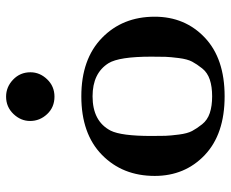

<svg xmlns="http://www.w3.org/2000/svg" viewBox="-82 -652 740 615"><g transform="rotate(-90 287.5 -344.0)"><path d="M208 -617Q208 -647 230.5 -670.5Q253 -694 286 -694Q317 -694 340.5 -671.5Q364 -649 364 -616Q364 -586 341.5 -562.5Q319 -539 286 -539Q252 -539 230 -562.5Q208 -586 208 -617ZM32 -218Q32 -321 99.5 -387Q167 -453 287 -453Q406 -453 474 -387Q542 -321 542 -218Q542 -121 475 -57.5Q408 6 287 6Q166 6 99 -57.5Q32 -121 32 -218ZM160 -229Q160 -199 160.5 -183.5Q161 -168 164.5 -140.5Q168 -113 176 -98Q184 -83 197.5 -66Q211 -49 233.5 -41.5Q256 -34 287 -34Q318 -34 340.5 -41.5Q363 -49 376.5 -66Q390 -83 398 -98Q406 -113 409.5 -140.5Q413 -168 413.5 -183.5Q414 -199 414 -229Q414 -332 393 -366Q361 -417 287 -417Q207 -417 177 -359Q160 -325 160 -229Z"/></g></svg>

Font: CMU Serif
Style: Bold
Weight: 700
Version: Version 0.7.0